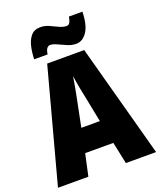

<svg xmlns="http://www.w3.org/2000/svg" viewBox="-166 -1037 953 1140"><g transform="rotate(-20 310.0 -466.5)"><path d="M429 0 400 -138H222L192 0H0L192 -715H426L620 0ZM340 -434Q332 -471 323.5 -515.5Q315 -560 311 -592Q306 -561 298 -517.5Q290 -474 282 -436L252 -287H369ZM128 -765Q129 -805 137.5 -843.5Q146 -882 167 -907Q188 -932 227 -932Q254 -932 280 -920.5Q306 -909 330.5 -897Q355 -885 378 -885Q390 -885 397 -896Q404 -907 409 -933H494Q492 -849 464 -807.5Q436 -766 395 -766Q367 -766 339.5 -778Q312 -790 287.5 -801.5Q263 -813 244 -813Q236 -813 226.5 -803.5Q217 -794 213 -765Z"/></g></svg>

Font: Noto Sans Ethiopic Condensed Black
Style: Regular
Weight: 900
Width: 3
Designer: Monotype Design Team
Foundry: Monotype Imaging Inc.
Version: Version 2.102; ttfautohint (v1.8.4.7-5d5b)